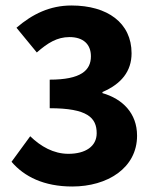

<svg xmlns="http://www.w3.org/2000/svg" viewBox="-20 -667 568 699"><path d="M243 12C371 12 479 -55 479 -173C479 -255 426 -307 353 -328V-332C421 -361 459 -407 459 -473C459 -584 371 -647 240 -647C162 -647 98 -616 40 -566L114 -476C154 -511 188 -532 233 -532C283 -532 311 -506 311 -462C311 -411 275 -377 161 -377V-273C299 -273 332 -238 332 -182C332 -134 291 -107 229 -107C175 -107 128 -134 90 -171L22 -78C68 -24 140 12 243 12Z"/></svg>

Font: Giro Sans Regular
Style: Bold
Weight: 700
Designer: Paul D. Hunt
Foundry: Adobe Systems Incorporated
Version: Version 1.000;PS 1.0;hotconv 1.0.88;makeotf.lib2.5.647800